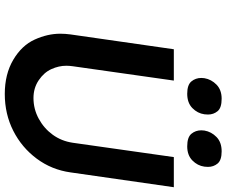

<svg xmlns="http://www.w3.org/2000/svg" viewBox="-92 -849 947 803"><g transform="rotate(90 381.5 -447.5)"><path d="M373 6Q290 6 230 -29.5Q170 -65 145.5 -119Q121 -173 121 -226Q121 -247 124 -269L186 -701H317L257 -278Q255 -264 255 -251Q255 -220 269 -189Q283 -158 315.5 -136Q348 -114 390 -114Q436 -114 476.5 -136Q517 -158 543.5 -194.5Q570 -231 577 -278L637 -701H763L701 -269Q690 -190 643.5 -127.5Q597 -65 527 -29.5Q457 6 373 6ZM592 -757Q554 -757 539.5 -774.5Q525 -792 525 -816Q525 -822 526 -829Q531 -858 553 -879.5Q575 -901 613 -901Q650 -901 664 -884Q678 -867 678 -844Q678 -837 677 -829Q673 -800 651 -778.5Q629 -757 592 -757ZM372 -757Q335 -757 320.5 -774.5Q306 -792 306 -816Q306 -822 307 -829Q312 -858 334 -879.5Q356 -901 393 -901Q431 -901 445 -884Q459 -867 459 -844Q459 -837 458 -829Q454 -800 432 -778.5Q410 -757 372 -757Z"/></g></svg>

Font: Lexend Med
Style: Italic
Weight: 500
Italic angle: -8.13011°
Designer: Bonnie Shaver-Troup, Thomas Jockin
Foundry: Lexend
Version: Version 1.007